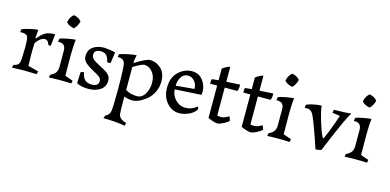

<svg xmlns="http://www.w3.org/2000/svg" viewBox="-82 -1151 3881 1912"><g transform="rotate(15 1858.5 -194.5)"><path d="M180 -56 288 -27 280 3Q212 0 154 0Q96 0 25 3L33 -27Q73 -35 84.5 -53.5Q96 -72 98 -115Q101 -176 101 -226Q101 -267 98 -303Q95 -339 78 -349.5Q61 -360 26 -360H13L18 -390Q39 -401 97.5 -414.5Q156 -428 182 -427L175 -343Q177 -338 182 -340Q222 -389 257 -409Q292 -429 356 -428L343 -308Q335 -306 330 -306Q325 -306 317 -308Q306 -356 266 -356Q224 -353 180 -291Q177 -231 177 -167Q177 -116 180 -56Z M566 -618Q562 -595 548.5 -571Q535 -547 520 -534Q465 -544 439 -576Q448 -628 486 -661Q535 -654 566 -618ZM560 -56 643 -27 637 3Q587 0 521 0Q452 0 406 3L412 -27Q481 -55 481 -123V-293Q481 -365 413 -365Q407 -365 402 -364L408 -398Q424 -406 483 -417.5Q542 -429 568 -429Q563 -394 561 -347Q559 -300 559 -267.5Q559 -235 559.5 -177.5Q560 -120 560 -100Z M979 -408 963 -296Q955 -292 945 -292Q933 -292 927 -296Q918 -342 897.5 -362.5Q877 -383 841 -383Q773 -383 773 -330Q773 -304 795 -284.5Q817 -265 879 -234Q940 -203 963 -179Q986 -155 986 -117Q986 -56 937 -22.5Q888 11 814 11Q735 11 693 -15L697 -127Q706 -137 728 -137H732Q740 -85 765.5 -62Q791 -39 836 -39Q905 -39 905 -92Q905 -116 888 -131.5Q871 -147 816 -176Q789 -191 774.5 -200Q760 -209 740.5 -224.5Q721 -240 712 -258Q703 -276 703 -297Q703 -361 748.5 -393.5Q794 -426 862 -426Q875 -426 919 -420Q963 -414 979 -408Z M1185 167Q1187 190 1200 205Q1213 220 1226 226.5Q1239 233 1267 242L1259 272Q1160 254 1036 254L1047 224Q1087 207 1094.5 165.5Q1102 124 1102 -45V-96Q1102 -213 1096 -291Q1093 -336 1076 -354Q1059 -372 1016 -372L1021 -401Q1042 -411 1105 -424Q1168 -437 1194 -437Q1182 -394 1182 -353Q1297 -426 1337 -426Q1400 -426 1449.5 -380Q1499 -334 1499 -246Q1499 -187 1473.5 -136Q1448 -85 1411 -55Q1374 -25 1336 -8Q1298 9 1268 9Q1230 9 1182 -7V50Q1182 144 1185 167ZM1299 -44Q1353 -44 1383 -96Q1413 -148 1413 -212Q1413 -280 1377 -322.5Q1341 -365 1293 -365Q1269 -365 1182 -313V-76Q1234 -44 1299 -44Z M1923 -73Q1896 -32 1845.5 -10.5Q1795 11 1750 11Q1676 11 1622.5 -49Q1569 -109 1569 -206Q1569 -311 1631 -368.5Q1693 -426 1768 -426Q1840 -426 1881 -373.5Q1922 -321 1922 -255Q1922 -235 1918 -223L1647 -207Q1652 -142 1695 -99.5Q1738 -57 1795 -57Q1862 -57 1912 -101Q1923 -95 1923 -73ZM1647 -245 1837 -262Q1837 -307 1809.5 -340.5Q1782 -374 1741 -374Q1696 -374 1671.5 -334.5Q1647 -295 1647 -245Z M2124 -567V-413L2264 -421Q2265 -418 2265 -411Q2265 -373 2254 -353H2124V-64Q2140 -60 2162 -60Q2201 -60 2242 -89Q2247 -83 2253 -66.5Q2259 -50 2258 -45Q2244 -29 2205 -9Q2166 11 2144 11Q2127 11 2092 -0.5Q2057 -12 2046 -20V-353H1974Q1973 -356 1973 -370Q1973 -388 1978 -401L2046 -408V-527Q2056 -537 2083 -551.5Q2110 -566 2124 -567Z M2466 -567V-413L2606 -421Q2607 -418 2607 -411Q2607 -373 2596 -353H2466V-64Q2482 -60 2504 -60Q2543 -60 2584 -89Q2589 -83 2595 -66.5Q2601 -50 2600 -45Q2586 -29 2547 -9Q2508 11 2486 11Q2469 11 2434 -0.5Q2399 -12 2388 -20V-353H2316Q2315 -356 2315 -370Q2315 -388 2320 -401L2388 -408V-527Q2398 -537 2425 -551.5Q2452 -566 2466 -567Z M2817 -618Q2813 -595 2799.5 -571Q2786 -547 2771 -534Q2716 -544 2690 -576Q2699 -628 2737 -661Q2786 -654 2817 -618ZM2811 -56 2894 -27 2888 3Q2838 0 2772 0Q2703 0 2657 3L2663 -27Q2732 -55 2732 -123V-293Q2732 -365 2664 -365Q2658 -365 2653 -364L2659 -398Q2675 -406 2734 -417.5Q2793 -429 2819 -429Q2814 -394 2812 -347Q2810 -300 2810 -267.5Q2810 -235 2810.5 -177.5Q2811 -120 2811 -100Z M3039 -313Q3015 -365 2971 -365Q2951 -365 2945 -364L2949 -397Q2975 -410 3021.5 -419.5Q3068 -429 3103 -429Q3107 -378 3140 -269.5Q3173 -161 3198 -121L3201 -119Q3205 -119 3207 -122Q3253 -223 3305 -377L3225 -389L3231 -421Q3348 -421 3405 -430V-421Q3375 -385 3245 -75L3216 -5Q3197 7 3156 7Q3083 -213 3039 -313Z M3615 -618Q3611 -595 3597.5 -571Q3584 -547 3569 -534Q3514 -544 3488 -576Q3497 -628 3535 -661Q3584 -654 3615 -618ZM3609 -56 3692 -27 3686 3Q3636 0 3570 0Q3501 0 3455 3L3461 -27Q3530 -55 3530 -123V-293Q3530 -365 3462 -365Q3456 -365 3451 -364L3457 -398Q3473 -406 3532 -417.5Q3591 -429 3617 -429Q3612 -394 3610 -347Q3608 -300 3608 -267.5Q3608 -235 3608.5 -177.5Q3609 -120 3609 -100Z"/></g></svg>

Font: Darwin Serif Regular ALPHA
Style: Regular
Weight: 400
Designer: Emily de Oliveira Santos
Version: Version 0.1